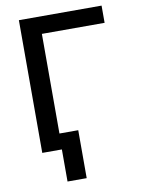

<svg xmlns="http://www.w3.org/2000/svg" viewBox="-97 -793 771 1036"><g transform="rotate(-10 288.5 -275.5)"><path d="M533.2 -727.1V-632.8H189.5V-86.9H292.5V175.8H187.5V0H80.1V-727.1Z"/></g></svg>

Font: Karasuma Gothic
Style: Regular
Weight: 500
Designer: Rasmus Andersson / Ryoko Nishizuka
Foundry: Genbu
Version: Version 1.00